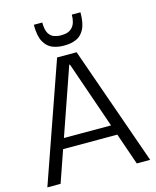

<svg xmlns="http://www.w3.org/2000/svg" viewBox="-132 -1004 887 1093"><g transform="rotate(-15 311.5 -457.0)"><path d="M254 -700H369L615 0H536L314 -642H310L87 0H9ZM136 -247H487V-187H136ZM306 -755Q273 -755 242.5 -767Q212 -779 193 -813.5Q174 -848 174 -914H224Q224 -872 236 -851Q248 -830 267.5 -823Q287 -816 306 -816H314Q354 -816 376 -840Q398 -864 398 -914H449Q449 -849 430.5 -814.5Q412 -780 381.5 -767.5Q351 -755 316 -755Z"/></g></svg>

Font: Pathway Extreme 8pt Thin Light
Style: Regular
Weight: 300
Version: Version 1.001;gftools[0.9.26]